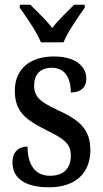

<svg xmlns="http://www.w3.org/2000/svg" viewBox="-20 -786 437 816"><path d="M154 -606H250C268 -651 313 -715 340 -753V-766H295C266 -737 228 -701 202 -667C176 -701 138 -737 109 -766H64V-753C91 -715 136 -651 154 -606ZM189 10C299 10 364 -49 364 -148C364 -235 319 -275 230 -316C153 -352 125 -372 125 -423C125 -468 150 -498 200 -498C251 -498 281 -461 281 -393C324 -393 347 -415 347 -452C347 -502 303 -546 209 -546C110 -546 43 -495 43 -401C43 -314 85 -278 181 -231C256 -194 281 -173 281 -125C281 -72 252 -39 192 -39C127 -39 97 -90 97 -163C65 -163 33 -146 33 -96C33 -27 88 10 189 10Z"/></svg>

Font: Noto Serif Myanmar Condensed Medium
Style: Regular
Weight: 500
Width: 3
Designer: Ben Mitchell and the Monotype Design Team
Foundry: Monotype Imaging Inc.
Version: Version 2.106